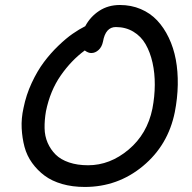

<svg xmlns="http://www.w3.org/2000/svg" viewBox="-20 -719 762 761"><path d="M315.9 22Q267.1 22 226.3 10.3Q185.5 -1.5 157 -22.7Q128.4 -43.9 107.4 -73Q86.4 -102.1 77.1 -137Q67.9 -171.9 65.9 -210.9Q64 -250 73.2 -291Q83.5 -342.8 105.7 -390.4Q127.9 -438 154.1 -472.9Q180.2 -507.8 211.2 -537.6Q242.2 -567.4 268.3 -585.4Q294.4 -603.5 317.9 -615.2Q337.9 -652.8 373.3 -676Q408.7 -699.2 455.1 -699.2Q500 -699.2 537.8 -683.1Q575.7 -667 602.8 -638.2Q629.9 -609.4 648.9 -569.6Q668 -529.8 676.8 -482.9Q685.5 -436 684.6 -382.8Q683.6 -329.6 672.9 -274.9Q646.5 -143.6 546.6 -60.8Q446.8 22 315.9 22ZM162.1 -277.8Q156.2 -243.2 156.7 -211.4Q157.2 -179.7 168.9 -152.8Q180.7 -126 200.7 -106.2Q220.7 -86.4 253.7 -75.2Q286.6 -64 329.1 -64Q416 -64 489.7 -126Q563.5 -188 584 -288.1Q593.3 -336.4 593.5 -382.8Q593.8 -429.2 584.5 -470.7Q575.2 -512.2 557.1 -543.7Q539.1 -575.2 508.5 -593.5Q478 -611.8 439 -611.8Q398.4 -611.8 388.2 -554.2Q383.8 -532.7 370.6 -520.8Q357.4 -508.8 341.8 -508.8Q329.6 -508.8 315.9 -519Q262.7 -480 220.7 -419.7Q178.7 -359.4 162.1 -277.8Z"/></svg>

Font: Shantell Sans Bouncy
Style: Italic
Weight: 400
Italic angle: -11.31°
Designer: Stephen Nixon, Anya Danilova, Shantell Martin
Foundry: Arrow Type
Version: Version 1.006;[9816181b4]